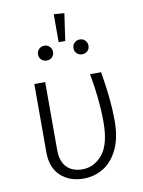

<svg xmlns="http://www.w3.org/2000/svg" viewBox="-95 -931 752 1008"><g transform="rotate(-10 281.0 -427.5)"><path d="M481 -260Q481 -169 451.5 -108Q422 -47 374 -18Q326 11 268 11Q194 11 146.5 -33Q99 -77 99 -159V-523H157V-163Q157 -100 187.5 -69Q218 -38 270 -38Q333 -38 377.5 -91Q422 -144 422 -264Q422 -383 396 -523H455Q481 -373 481 -260ZM319 -862 298 -717H263V-866ZM225 -672Q225 -655 213.5 -644Q202 -633 185 -633Q168 -633 156.5 -644Q145 -655 145 -672Q145 -689 156.5 -700.5Q168 -712 185 -712Q202 -712 213.5 -700.5Q225 -689 225 -672ZM414 -672Q414 -655 402.5 -644Q391 -633 374 -633Q357 -633 345.5 -644Q334 -655 334 -672Q334 -689 345.5 -700.5Q357 -712 374 -712Q391 -712 402.5 -700.5Q414 -689 414 -672Z"/></g></svg>

Font: Fira Sans Light
Style: Regular
Weight: 300
Designer: bBox Type GmbH & Carrois Corporate GbR & Edenspiekermann AG
Foundry: bBox Type GmbH & Carrois Corporate GbR & Edenspiekermann AG
Version: Version 4.301